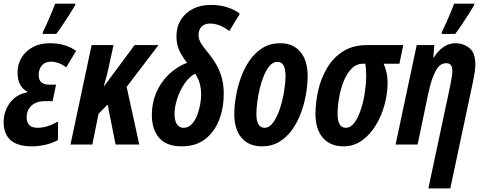

<svg xmlns="http://www.w3.org/2000/svg" viewBox="-21 -792 2647 1052"><path d="M153.8 9.8Q-1 9.8 -1 -124Q-1 -159.7 13.2 -193.6Q27.3 -227.5 55.9 -252.7Q84.5 -277.8 127.9 -286.1L128.9 -290Q105 -301.3 90.1 -327.1Q75.2 -353 75.2 -395Q75.2 -439.9 97.2 -476.3Q119.1 -512.7 158.9 -533.9Q198.7 -555.2 252 -555.2Q292.5 -555.2 328.6 -545.4Q364.7 -535.6 396 -513.2L341.8 -422.9Q322.3 -438.5 300.3 -446.3Q278.3 -454.1 257.8 -454.1Q226.6 -454.1 208.7 -433.8Q190.9 -413.6 190.9 -379.9Q190.9 -328.1 250 -328.1H286.1L267.1 -237.8H223.1Q178.7 -237.8 151.9 -213.4Q125 -189 125 -148.9Q125 -122.1 139.2 -106.9Q153.3 -91.8 186 -91.8Q235.8 -91.8 296.9 -126V-24.9Q264.2 -6.8 226.8 1.5Q189.5 9.8 153.8 9.8ZM211.9 -606 215.3 -619.1Q223.6 -635.3 237.1 -665.5Q250.5 -695.8 263.2 -726.1Q275.9 -756.3 281.2 -772H392.1L390.1 -762.2Q379.4 -743.7 360.1 -713.4Q340.8 -683.1 320.8 -653.3Q300.8 -623.5 287.1 -606Z M365.2 0 481 -544.9H601.1L576.2 -431.2Q570.8 -405.8 564 -378.7Q557.1 -351.6 547.9 -320.8H550.3L716.3 -544.9H847.2L672.9 -315.9L742.2 0H612.3L568.8 -219.2L519 -168.9L484.9 0Z M975.1 9.8Q891.6 9.8 851.3 -36.1Q811 -82 811 -163.1Q811 -227.1 834.7 -283.2Q858.4 -339.4 901.6 -382.1Q944.8 -424.8 1003.9 -448.2Q977.1 -481.4 961.4 -515.6Q945.8 -549.8 945.8 -592.8Q945.8 -644.5 969.7 -683.1Q993.7 -721.7 1035.9 -743.4Q1078.1 -765.1 1132.8 -765.1Q1185.1 -765.1 1226.6 -751.2Q1268.1 -737.3 1293 -716.8L1235.8 -622.1Q1207.5 -643.6 1180.9 -653.3Q1154.3 -663.1 1129.9 -663.1Q1100.6 -663.1 1083.7 -646.2Q1066.9 -629.4 1066.9 -600.1Q1066.9 -578.6 1078.6 -558.1Q1090.3 -537.6 1107.2 -517.6Q1124 -497.6 1138.7 -477.1Q1173.3 -430.7 1189.2 -382.8Q1205.1 -335 1205.1 -279.8Q1205.1 -201.2 1179.7 -135.3Q1154.3 -69.3 1103.3 -29.8Q1052.2 9.8 975.1 9.8ZM984.9 -91.8Q1010.7 -91.8 1029.1 -111.1Q1047.4 -130.4 1058.8 -159.4Q1070.3 -188.5 1075.7 -219Q1081.1 -249.5 1081.1 -272Q1081.1 -308.6 1072.8 -336.7Q1064.5 -364.7 1047.9 -388.2Q1016.1 -372.1 990.5 -334.5Q964.8 -296.9 950 -251.5Q935.1 -206.1 935.1 -166Q935.1 -133.8 947.5 -112.8Q960 -91.8 984.9 -91.8Z M1414.6 9.8Q1342.8 9.8 1302.7 -36.6Q1262.7 -83 1262.7 -167Q1262.7 -209.5 1271.2 -261Q1279.8 -312.5 1297.9 -364.3Q1315.9 -416 1345.5 -459.2Q1375 -502.4 1417 -528.8Q1459 -555.2 1514.6 -555.2Q1585.4 -555.2 1625 -507.6Q1664.6 -460 1664.6 -377Q1664.6 -329.1 1655.5 -275.9Q1646.5 -222.7 1627.4 -171.9Q1608.4 -121.1 1578.9 -80.1Q1549.3 -39.1 1508.3 -14.6Q1467.3 9.8 1414.6 9.8ZM1428.7 -91.8Q1455.1 -91.8 1476.3 -121.6Q1497.6 -151.4 1512.7 -197Q1527.8 -242.7 1535.6 -291.3Q1543.5 -339.8 1543.5 -377.9Q1543.5 -414.1 1532.7 -433.6Q1522 -453.1 1498.5 -453.1Q1476.1 -453.1 1457.8 -432.6Q1439.5 -412.1 1425.5 -378.9Q1411.6 -345.7 1402.3 -306.9Q1393.1 -268.1 1388.4 -231Q1383.8 -193.8 1383.8 -166Q1383.8 -130.9 1395 -111.3Q1406.2 -91.8 1428.7 -91.8Z M1860.4 9.8Q1788.6 9.8 1748 -37.1Q1707.5 -84 1707.5 -168Q1707.5 -230 1722.4 -295.9Q1737.3 -361.8 1770.5 -418.5Q1803.7 -475.1 1857.7 -510Q1911.6 -544.9 1989.7 -544.9H2188.5L2167.5 -442.9H2080.6Q2090.3 -422.9 2096.4 -397Q2102.5 -371.1 2102.5 -335.9Q2102.5 -280.3 2086.4 -219.7Q2070.3 -159.2 2039.1 -107.2Q2007.8 -55.2 1962.9 -22.7Q1918 9.8 1860.4 9.8ZM1873.5 -91.8Q1900.4 -91.8 1921.1 -120.1Q1941.9 -148.4 1956.3 -192.4Q1970.7 -236.3 1978 -285.4Q1985.4 -334.5 1985.4 -376Q1985.4 -397.5 1984.1 -414.1Q1982.9 -430.7 1980.5 -442.9H1968.8Q1931.6 -442.9 1905 -415.5Q1878.4 -388.2 1861.6 -345.5Q1844.7 -302.7 1836.7 -255.1Q1828.6 -207.5 1828.6 -167Q1828.6 -131.3 1839.6 -111.6Q1850.6 -91.8 1873.5 -91.8Z M2326.2 240.2 2445.3 -319.8Q2449.7 -343.3 2453.6 -365.7Q2457.5 -388.2 2457.5 -404.8Q2457.5 -445.8 2423.3 -445.8Q2388.2 -445.8 2365.5 -402.3Q2342.8 -358.9 2327.1 -287.1L2267.1 0H2146.5L2262.2 -544.9H2358.4L2353.5 -477.1H2356.4Q2378.9 -513.7 2408.9 -534.4Q2439 -555.2 2474.1 -555.2Q2517.1 -555.2 2550.3 -529.3Q2583.5 -503.4 2583.5 -439Q2583.5 -420.9 2580.1 -397.9Q2576.7 -375 2571.3 -348.1L2446.3 240.2ZM2397.9 -606 2401.4 -619.1Q2409.7 -635.3 2423.1 -665.5Q2436.5 -695.8 2449.2 -726.1Q2461.9 -756.3 2467.3 -772H2578.1L2576.2 -762.2Q2565.4 -743.7 2546.1 -713.4Q2526.9 -683.1 2506.8 -653.3Q2486.8 -623.5 2473.1 -606Z"/></svg>

Font: Open Sans Condensed
Style: Bold Italic
Weight: 700
Width: 3
Italic angle: -12°
Designer: Monotype Design Team
Foundry: Monotype Imaging Inc.
Version: Version 3.003; ttfautohint (v1.8.4)